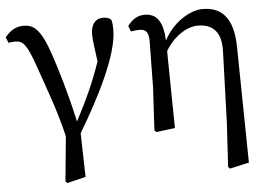

<svg xmlns="http://www.w3.org/2000/svg" viewBox="-52 -604 1245 883"><g transform="rotate(-5 570.5 -162.5)"><path d="M11 -457C21 -459 33 -460 42 -460C80 -460 96 -436 129 -343C164 -241 207 -130 236 -6L216 200L224 209L310 188L305 -14C396 -165 496 -359 496 -473C496 -497 495 -508 491 -521C483 -529 474 -534 453 -534C419 -534 397 -509 397 -461C397 -439 401 -411 411 -336C379 -243 346 -170 293 -69C261 -213 230 -312 207 -381C164 -511 130 -529 85 -529C48 -529 22 -510 0 -483Z M1056 -343C1055 -486 997 -534 913 -534C855 -534 774 -485 733 -404C729 -494 700 -531 645 -531C608 -531 585 -511 566 -486L576 -460C588 -462 604 -464 616 -464C647 -464 658 -446 658 -410L655 -194L644 2L652 11L739 0L734 -355C767 -414 829 -460 885 -460C951 -460 993 -424 990 -333L979 -5L967 200L975 208L1064 188Z"/></g></svg>

Font: Source Han Serif JP Medium
Style: Regular
Weight: 500
Designer: Ryoko NISHIZUKA 西塚涼子 (kana & ideographs); Frank Grießhammer (Latin, Greek & Cyrillic); Wenlong ZHANG 张文龙 (bopomofo); San
Foundry: Adobe Systems Incorporated
Version: Version 1.001;PS 1.001;hotconv 16.6.54;makeotf.lib2.5.65590